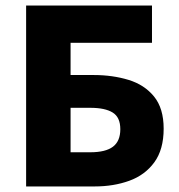

<svg xmlns="http://www.w3.org/2000/svg" viewBox="-20 -671 644 691"><path d="M74 0V-651H527V-517H234V-401H317Q385 -401 442.5 -383.5Q500 -366 534.5 -323.5Q569 -281 569 -208Q569 -133 535.5 -87Q502 -41 445.5 -20.5Q389 0 321 0ZM234 -123H305Q360 -123 386.5 -143Q413 -163 413 -206Q413 -249 385.5 -266Q358 -283 305 -283H234Z"/></svg>

Font: Source Sans 3 ExtraBold
Style: Regular
Weight: 800
Designer: Paul D. Hunt
Foundry: Adobe
Version: Version 3.052;hotconv 1.1.0;makeotfexe 2.6.0